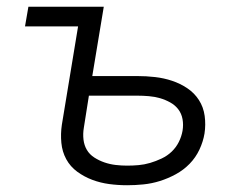

<svg xmlns="http://www.w3.org/2000/svg" viewBox="-20 -540 740 568"><path d="M356 8Q329 8 303 4.5Q277 1 253 -8Q229 -17 208.5 -32Q188 -47 176 -69Q164 -91 161.5 -117.5Q159 -144 163 -171L211 -462H54L64 -520H287L253 -315H386Q413 -315 439 -312Q465 -309 489 -301Q513 -293 534 -279Q555 -265 568.5 -244Q582 -223 585.5 -197Q589 -171 585 -145Q581 -121 570 -97.5Q559 -74 541 -55.5Q523 -37 500 -24.5Q477 -12 453 -4.5Q429 3 404.5 5.5Q380 8 356 8ZM356 -50Q373 -50 390 -51.5Q407 -53 424 -58Q441 -63 458 -71Q475 -79 488 -91.5Q501 -104 509 -120Q517 -136 520 -153Q523 -171 520 -187.5Q517 -204 507.5 -216.5Q498 -229 483.5 -237Q469 -245 453.5 -249.5Q438 -254 420.5 -255.5Q403 -257 386 -257H243L228 -162Q225 -144 227 -127Q229 -110 237 -96.5Q245 -83 259 -74Q273 -65 289 -59.5Q305 -54 322 -52Q339 -50 356 -50Z"/></svg>

Font: Iosevka Aile Light
Style: Italic
Weight: 300
Italic angle: -9°
Designer: Belleve Invis
Foundry: Belleve Invis
Version: Version 31.1.0; ttfautohint (v1.8.4)